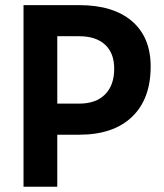

<svg xmlns="http://www.w3.org/2000/svg" viewBox="-20 -713 626 733"><path d="M187 -198.7V-317.4H282.2Q346.2 -317.4 381.1 -352.5Q416 -387.7 416 -450.7Q416 -510.3 381.1 -542.5Q346.2 -574.7 282.2 -574.7H189V-693.4H282.2Q412.6 -693.4 483.9 -632.1Q555.2 -570.8 555.2 -459Q555.2 -335 483.9 -266.8Q412.6 -198.7 282.2 -198.7ZM69.8 0V-693.4H198.7V0Z"/></svg>

Font: Cascadia Mono PL
Style: Regular
Weight: 400
Monospace: yes
Designer: Aaron Bell
Foundry: Saja Typeworks
Version: Version 2102.003